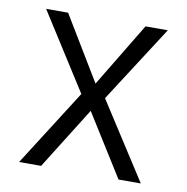

<svg xmlns="http://www.w3.org/2000/svg" viewBox="-67 -613 661 679"><g transform="rotate(10 263.5 -273.0)"><path d="M402 -548H482L305 -273L482 2H402L263 -220L124 2H45L220 -273L45 -548H124L263 -318Z"/></g></svg>

Font: Sinter Normal
Style: Regular
Weight: 350
Foundry: Adobe & rsms
Version: Version 1.000